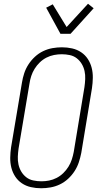

<svg xmlns="http://www.w3.org/2000/svg" viewBox="-20 -995 540 1023"><path d="M199 8Q171 8 144.5 2Q118 -4 96.5 -18.5Q75 -33 61 -54.5Q47 -76 40.5 -101.5Q34 -127 34.5 -155Q35 -183 39 -210L97 -555Q101 -580 109 -604.5Q117 -629 131.5 -651.5Q146 -674 166 -692.5Q186 -711 210 -722.5Q234 -734 259.5 -738.5Q285 -743 310 -743Q338 -743 364.5 -737Q391 -731 412.5 -716.5Q434 -702 448 -680.5Q462 -659 468.5 -633.5Q475 -608 474.5 -580Q474 -552 470 -525L413 -180Q408 -155 400 -130.5Q392 -106 377.5 -83.5Q363 -61 343 -42.5Q323 -24 299 -12.5Q275 -1 249.5 3.5Q224 8 199 8ZM201 -29Q221 -29 241.5 -33Q262 -37 281.5 -47Q301 -57 317 -72.5Q333 -88 344.5 -106.5Q356 -125 362.5 -145Q369 -165 373 -186L430 -531Q433 -552 434 -574Q435 -596 430.5 -616.5Q426 -637 415.5 -654.5Q405 -672 389 -684.5Q373 -697 352 -701.5Q331 -706 309 -706Q289 -706 268 -702Q247 -698 227.5 -688Q208 -678 192 -662.5Q176 -647 164.5 -628.5Q153 -610 146.5 -590Q140 -570 137 -549L79 -204Q76 -183 75 -161Q74 -139 78.5 -118.5Q83 -98 93.5 -80.5Q104 -63 120 -50.5Q136 -38 157.5 -33.5Q179 -29 201 -29ZM302 -815 226 -954 261 -972 335 -851 449 -975 479 -951 356 -815Z"/></svg>

Font: Iosevka SS18 Extralight
Style: Italic
Weight: 200
Italic angle: -9°
Monospace: yes
Designer: Belleve Invis
Foundry: Belleve Invis
Version: Version 25.1.1; ttfautohint (v1.8.4)